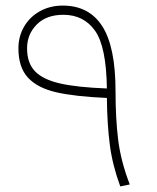

<svg xmlns="http://www.w3.org/2000/svg" viewBox="-20 -662 563 688"><path d="M411 6Q383 -70 373.5 -143Q364 -216 363 -311Q248 -316 181 -331.5Q114 -347 80 -384Q46 -421 46 -489Q46 -531 66 -566Q86 -601 122.5 -621.5Q159 -642 205 -642Q299 -642 346.5 -568Q394 -494 394 -335Q394 -237 403.5 -160.5Q413 -84 445 -1ZM363 -345Q361 -495 320.5 -552Q280 -609 207 -609Q146 -609 111.5 -574Q77 -539 77 -489Q77 -436 105.5 -406.5Q134 -377 195 -363Q256 -349 363 -345Z"/></svg>

Font: FiraGO UltraLight
Style: Regular
Weight: 200
Designer: bBox Type
Foundry: bBox Type GmbH
Version: Version 1.001